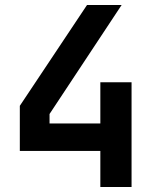

<svg xmlns="http://www.w3.org/2000/svg" viewBox="-20 -750 640 770"><path d="M382.4 0V-144.8H59.5V-325.6L329 -730H467.8L178.7 -292.8V-254.9H382.4V-420H507.6V0Z"/></svg>

Font: Atlassian Mono
Style: Regular
Weight: 400
Monospace: yes
Designer: Philipp Nurullin, Konstantin Bulenkov
Foundry: Modifications by Atlassian Pty Ltd, manufactured by JetBrains
Version: Version 2.304